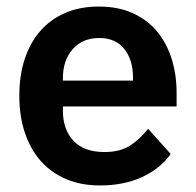

<svg xmlns="http://www.w3.org/2000/svg" viewBox="-20 -554 598 586"><path d="M285 12Q227 12 181.5 -7.5Q136 -27 104.5 -62.5Q73 -98 56 -148.5Q39 -199 39 -262Q39 -324 55.5 -374Q72 -424 103 -459.5Q134 -495 179 -514.5Q224 -534 281 -534Q342 -534 387 -513Q432 -492 461 -456Q490 -420 504.5 -372.5Q519 -325 519 -271V-229H172V-216Q172 -159 204 -124.5Q236 -90 299 -90Q347 -90 377.5 -110Q408 -130 432 -161L501 -84Q469 -39 413.5 -13.5Q358 12 285 12ZM283 -438Q232 -438 202 -404Q172 -370 172 -316V-308H386V-317Q386 -371 359.5 -404.5Q333 -438 283 -438Z"/></svg>

Font: IBM Plex Sans Hebrew SmBld
Style: Regular
Weight: 600
Designer: Mike Abbink, Paul van der Laan, Pieter van Rosmalen, Yanek Iontef
Foundry: Bold Monday
Version: Version 1.3